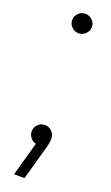

<svg xmlns="http://www.w3.org/2000/svg" viewBox="-134 -549 419 723"><g transform="rotate(20 75.5 -187.0)"><path d="M75 -439Q59 -439 47.5 -450.5Q36 -462 36 -478Q36 -494 47.5 -505.5Q59 -517 75 -517Q91 -517 103 -505.5Q115 -494 115 -478Q115 -462 103 -450.5Q91 -439 75 -439ZM29 143 67 7Q53 4 44.5 -7.5Q36 -19 36 -32Q36 -48 47.5 -59.5Q59 -71 75 -71Q92 -71 103.5 -59.5Q115 -48 115 -31Q115 -20 113 -9.5Q111 1 107 14L71 143Z"/></g></svg>

Font: MuseoModerno ExtraLight
Style: Regular
Weight: 200
Designer: Pablo Cosgaya, Héctor Gatti, Marcela Romero, and the Authors of The MuseoModerno Project.
Foundry: Omnibus-Type Team
Version: Version 1.001